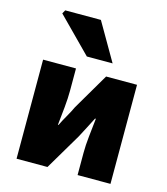

<svg xmlns="http://www.w3.org/2000/svg" viewBox="-113 -848 816 936"><g transform="rotate(15 295.0 -380.0)"><path d="M58 0V-500H224V-387Q224 -350 219.5 -303.5Q215 -257 210 -212H213Q224 -235 241 -264.5Q258 -294 268 -316L376 -500H532V0H366V-113Q366 -150 371 -196Q376 -242 381 -288H377Q366 -266 350 -235.5Q334 -205 323 -184L214 0ZM260 -570 90 -742 100 -760H280L390 -570Z"/></g></svg>

Font: Source Sans 3 Black
Style: Regular
Weight: 900
Designer: Paul D. Hunt
Foundry: Adobe
Version: Version 3.046;hotconv 1.0.118;makeotfexe 2.5.65603